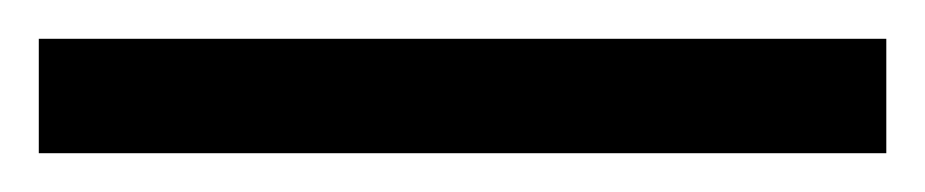

<svg xmlns="http://www.w3.org/2000/svg" viewBox="-25 63 477 99"><path d="M-5 142H432V83H-5Z"/></svg>

Font: Noto Serif SemiCondensed
Style: Bold
Weight: 700
Width: 4
Designer: Monotype Design Team
Foundry: Monotype Imaging Inc.
Version: Version 2.015